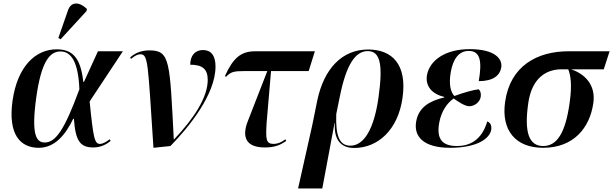

<svg xmlns="http://www.w3.org/2000/svg" viewBox="-20 -826 3468 1086"><path d="M323 -604 469 -763 472 -775C432 -815 382 -821 364 -766L310 -611ZM199 10C289 10 350 -62 394 -154H398C407 -26 435 8 508 8C555 8 586 -13 606 -29L600 -38C585 -26 562 -12 546 -12C515 -12 508 -42 487 -252L675 -536H534L455 -363H451C436 -505 386 -547 300 -547C182 -547 79 -452 51 -257C24 -65 95 10 199 10ZM233 -20C185 -20 156 -64 185 -274C213 -475 260 -535 322 -535C385 -535 423 -471 429 -321C345 -92 295 -20 233 -20Z M848 10 944 0C1049 -107 1199 -292 1199 -450C1199 -515 1171 -543 1128 -543C1082 -543 1056 -510 1056 -460C1123 -460 1155 -437 1155 -374C1155 -275 1076 -155 964 -37H963C940 -478 943 -541 826 -541C789 -541 750 -532 716 -501L721 -493C744 -512 760 -519 774 -519C819 -519 816 -471 848 10Z M1477 8C1526 8 1560 -1 1599 -29L1594 -38C1571 -20 1549 -12 1527 -12C1483 -12 1483 -42 1488 -131L1513 -424H1726L1761 -536H1424C1344 -536 1299 -500 1252 -395L1259 -392C1286 -420 1303 -424 1363 -424H1492L1383 -144C1343 -45 1377 8 1477 8Z M1666 240H1803L1872 -129H1874C1867 -18 1925 11 1983 11C2118 11 2232 -92 2257 -274C2283 -461 2199 -546 2062 -546C1917 -546 1812 -440 1774 -255L1746 -117ZM1962 -2C1903 -2 1877 -51 1882 -181L1903 -284C1939 -461 1990 -537 2060 -537C2131 -537 2147 -461 2121 -276C2096 -95 2038 -2 1962 -2Z M2526 10C2678 10 2752 -42 2759 -95C2761 -112 2756 -132 2736 -139C2704 -30 2633 0 2565 0C2483 0 2448 -38 2464 -130C2476 -198 2510 -244 2546 -269C2573 -250 2608 -226 2634 -225C2664 -225 2694 -248 2699 -278C2702 -296 2698 -311 2688 -321C2659 -318 2604 -303 2550 -283C2532 -302 2516 -342 2530 -420C2543 -493 2576 -538 2631 -538C2695 -538 2708 -484 2688 -367C2769 -367 2807 -399 2815 -443C2824 -494 2778 -548 2637 -548C2501 -548 2411 -487 2395 -401C2385 -341 2421 -294 2493 -278V-275C2409 -255 2348 -219 2334 -139C2319 -54 2375 10 2526 10Z M3052 10C3224 10 3316 -102 3336 -243C3351 -346 3287 -409 3210 -434H3395L3428 -536H3196C3019 -536 2866 -454 2837 -250C2814 -88 2897 10 3052 10ZM3053 0C2972 0 2944 -76 2968 -243C2989 -390 3075 -434 3156 -434H3194C3207 -402 3217 -350 3202 -245C3179 -78 3132 0 3053 0Z"/></svg>

Font: Noto Serif Display SemiBold
Style: Italic
Weight: 600
Italic angle: -12°
Designer: Monotype Design Team
Foundry: Monotype Imaging Inc.
Version: Version 2.009